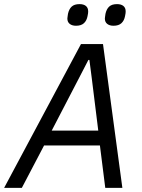

<svg xmlns="http://www.w3.org/2000/svg" viewBox="-47 -912 690 932"><path d="M547 0H464L438 -206H167L59 0H-27L346 -698H453ZM430 -278 398 -536 387 -621H382L337 -534L204 -278ZM322 -787Q303 -787 291.5 -796Q280 -805 280 -822Q280 -826 281 -831Q282 -836 283 -845Q288 -868 301 -880Q314 -892 339 -892Q359 -892 370 -883Q381 -874 381 -857Q381 -853 380.5 -848Q380 -843 378 -834Q374 -812 360.5 -799.5Q347 -787 322 -787ZM504 -787Q485 -787 473.5 -796Q462 -805 462 -822Q462 -826 463 -831Q464 -836 465 -845Q470 -868 483 -880Q496 -892 521 -892Q541 -892 552 -883Q563 -874 563 -857Q563 -853 562.5 -848Q562 -843 560 -834Q556 -812 542.5 -799.5Q529 -787 504 -787Z"/></svg>

Font: IBM Plex Sans Var
Style: Italic
Weight: 400
Italic angle: -11.31°
Designer: Mike Abbink, Paul van der Laan, Pieter van Rosmalen
Foundry: Bold Monday
Version: Version 1.001